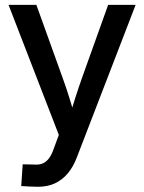

<svg xmlns="http://www.w3.org/2000/svg" viewBox="-20 -542 577 768"><path d="M64.9 202.1 70.8 115.2 116.7 116.2Q135.7 117.7 149.9 112.1Q164.1 106.4 175 92.5Q186 78.6 194.3 54.7L215.3 -2.4L14.2 -522.5H125.5L229.5 -233.4Q245.1 -190.9 258.1 -148.4Q271 -106 283.7 -64H254.4Q267.1 -106 280.5 -148.4Q293.9 -190.9 309.1 -233.4L412.6 -522.5H522.5L287.6 86.9Q272.9 126 250.7 152.1Q228.5 178.2 199 191.7Q169.4 205.1 132.3 205.1Q114.3 205.1 96.9 204.1Q79.6 203.1 64.9 202.1Z"/></svg>

Font: Inter 28pt Medium
Style: Regular
Weight: 500
Designer: Rasmus Andersson
Foundry: rsms
Version: Version 4.001;git-66647c0bb